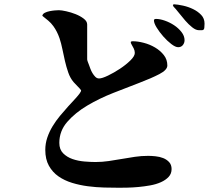

<svg xmlns="http://www.w3.org/2000/svg" viewBox="-20 -828 1040 903"><path d="M793 -804 797 -808Q816 -807 841 -801.5Q866 -796 888.5 -785Q911 -774 926.5 -757.5Q942 -741 942 -717Q942 -710 941 -698Q940 -686 930 -686H915Q901 -686 884 -699.5Q867 -713 851 -731.5Q835 -750 820.5 -768.5Q806 -787 796 -797ZM179 -754Q181 -763 191 -768Q201 -773 213.5 -775.5Q226 -778 238 -779Q250 -780 257 -780Q269 -780 291.5 -775Q314 -770 335.5 -761.5Q357 -753 373.5 -740.5Q390 -728 390 -713V-549Q390 -545 393 -537Q396 -529 398 -524Q401 -516 405 -505Q409 -494 415 -484Q421 -474 428.5 -466.5Q436 -459 446 -459Q460 -459 488 -472.5Q516 -486 544 -504.5Q572 -523 593 -543.5Q614 -564 614 -579Q614 -590 609 -600Q604 -610 599.5 -617.5Q595 -625 595 -629.5Q595 -634 605 -634Q628 -634 656.5 -626.5Q685 -619 709.5 -604.5Q734 -590 750.5 -569Q767 -548 767 -520Q767 -499 729.5 -479.5Q692 -460 635.5 -438.5Q579 -417 513 -391Q447 -365 390.5 -331.5Q334 -298 296.5 -255Q259 -212 259 -156Q259 -125 277 -107Q295 -89 321 -80Q347 -71 376.5 -68.5Q406 -66 429 -66Q460 -66 491 -70.5Q522 -75 553 -80.5Q584 -86 614.5 -90.5Q645 -95 677 -95Q692 -95 711.5 -93Q731 -91 747.5 -84.5Q764 -78 775.5 -65.5Q787 -53 787 -33Q787 -11 773 4Q759 19 736.5 29Q714 39 686 44Q658 49 630.5 51.5Q603 54 579 54.5Q555 55 540 55Q508 55 470 54Q432 53 393.5 48Q355 43 319 32Q283 21 255 1.5Q227 -18 210 -48.5Q193 -79 193 -123Q193 -153 202.5 -181Q212 -209 227.5 -234.5Q243 -260 262.5 -283.5Q282 -307 301 -328Q304 -331 314 -342Q324 -353 335.5 -365.5Q347 -378 355 -389Q363 -400 361 -404Q359 -407 354.5 -412Q350 -417 344.5 -422.5Q339 -428 334 -433.5Q329 -439 326 -442Q310 -461 301 -487Q292 -513 285.5 -541Q279 -569 273.5 -596.5Q268 -624 260 -648Q249 -680 231 -705Q220 -720 207.5 -730.5Q195 -741 181 -752ZM818 -606Q805 -606 785.5 -621Q766 -636 748 -656.5Q730 -677 717 -698Q704 -719 704 -732Q704 -739 714 -739Q732 -739 755 -731Q778 -723 798.5 -709.5Q819 -696 833.5 -677.5Q848 -659 848 -639Q848 -626 840 -616Q832 -606 818 -606Z"/></svg>

Font: SoukouMincho
Style: Regular
Weight: 400
Designer: Dr. Ken Lunde (project architect, glyph set definition & overall production); Masataka HATTORI  (production & ideograph 
Foundry: Adobe Systems Incorporated
Version: Version 1.00